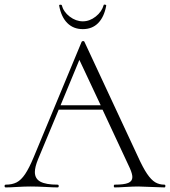

<svg xmlns="http://www.w3.org/2000/svg" viewBox="-23 -817 741 837"><path d="M694 0Q676 0 636 -2Q598 -4 580 -4Q559 -4 525 -2Q493 0 477 0Q473 0 473 -6Q473 -12 477 -12Q518 -12 536 -19.5Q554 -27 554 -45Q554 -59 543 -84L424 -339H233L143 -123Q129 -89 129 -67Q129 -38 153 -25Q177 -12 228 -12Q233 -12 233 -6Q233 0 228 0Q210 0 176 -2Q138 -4 110 -4Q85 -4 51 -2Q21 0 2 0Q-3 0 -3 -6Q-3 -12 2 -12Q30 -12 49.5 -22Q69 -32 86.5 -58Q104 -84 124 -132L333 -635Q335 -638 339.5 -638Q344 -638 345 -635L577 -137Q600 -86 618 -59.5Q636 -33 653.5 -22.5Q671 -12 694 -12Q698 -12 698 -6Q698 0 694 0ZM416 -358 323 -556 241 -358ZM235 -792Q234 -796 239 -796.5Q244 -797 246 -795Q254 -765 281 -744.5Q308 -724 338 -724Q368 -724 394.5 -745Q421 -766 429 -795Q429 -797 433 -797Q436 -797 438.5 -795.5Q441 -794 440 -792Q431 -743 405 -716.5Q379 -690 338 -690Q297 -690 270.5 -716.5Q244 -743 235 -792Z"/></svg>

Font: Cormorant Garamond Light
Style: Regular
Weight: 300
Designer: Christian Thalmann (Catharsis Fonts)
Version: Version 3.000